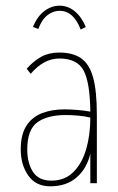

<svg xmlns="http://www.w3.org/2000/svg" viewBox="-20 -645 415 676"><path d="M157 11Q106 11 79.5 -27Q53 -65 53 -119Q53 -172 73.5 -203Q94 -234 129 -247Q164 -260 207 -260Q225 -260 251 -258Q277 -256 298 -252Q297 -354 274.5 -396.5Q252 -439 189 -439Q134 -439 88 -385L74 -403Q98 -430 125 -445Q152 -460 188 -460Q237 -460 266 -439.5Q295 -419 308 -371.5Q321 -324 321 -241V0H298V-104Q286 -52 250 -20.5Q214 11 157 11ZM76 -119Q76 -71 96 -40Q116 -9 161 -9Q208 -9 238.5 -39.5Q269 -70 283.5 -120Q298 -170 298 -231Q279 -236 254 -238Q229 -240 212 -240Q146 -240 111 -214Q76 -188 76 -119ZM115 -543 96 -550Q111 -587 136 -606Q161 -625 190 -625Q219 -625 243 -605.5Q267 -586 282 -550L264 -541Q239 -607 190 -607Q167 -607 147 -591.5Q127 -576 115 -543Z"/></svg>

Font: Inconsolata Condensed ExtraLight
Style: Regular
Weight: 200
Width: 3
Monospace: yes
Designer: Raph Levien, Cyreal, Brenton Simpson
Foundry: Raph Levien, Cyreal, Google
Version: Version 3.100; ttfautohint (v1.8.4.7-5d5b)